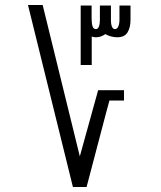

<svg xmlns="http://www.w3.org/2000/svg" viewBox="-20 -745 640 765"><path d="M91.5 -725H150L298 -122L371 -385.5H474V-344.5H416L403 -296.5L325 0H270.5ZM301.5 -723H345V-672.5Q345 -651.5 348.8 -640.2Q352.5 -629 362 -629Q370 -629 374 -639.2Q378 -649.5 378 -665.5V-723H422V-666Q422 -648 426.2 -638.5Q430.5 -629 437.5 -629Q447 -629 451.5 -639.8Q456 -650.5 456 -666V-723H500V-665Q500 -636.5 488.5 -616.5Q477 -596.5 446.5 -596.5Q434.5 -596.5 421.8 -600Q409 -603.5 399.5 -609Q382 -596.5 362 -596.5Q352.5 -596.5 345.5 -599.5V-486H301.5Z"/></svg>

Font: JuliaMono
Style: Italic
Weight: 400
Italic angle: -9°
Monospace: yes
Designer: cormullion
Foundry: corm
Version: Version 0.057; ttfautohint (v1.8.4)